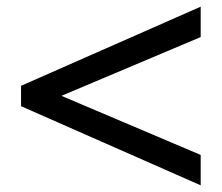

<svg xmlns="http://www.w3.org/2000/svg" viewBox="-20 -612 664 575"><path d="M43 -294V-355L581 -592V-501L164 -325L581 -148V-57Z"/></svg>

Font: Pridi
Style: Regular
Weight: 400
Designer: Katatrad Team
Foundry: CadsonDemak
Version: Version 1.001